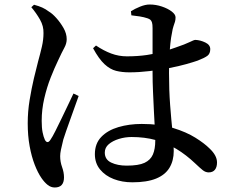

<svg xmlns="http://www.w3.org/2000/svg" viewBox="-20 -786 1040 852"><path d="M567 23Q522 23 484.5 8.5Q447 -6 424 -34Q401 -62 401 -102Q401 -149 429.5 -178.5Q458 -208 505.5 -222Q553 -236 609 -236Q690 -236 748.5 -218Q807 -200 847 -175Q887 -150 910 -127Q926 -112 934.5 -96.5Q943 -81 943 -65Q943 -44 933.5 -32.5Q924 -21 906 -21Q892 -21 879.5 -31Q867 -41 846 -61Q806 -99 763 -125Q720 -151 671 -164.5Q622 -178 564 -178Q535 -178 507.5 -169.5Q480 -161 462.5 -146Q445 -131 445 -109Q445 -78 473.5 -64.5Q502 -51 542 -51Q595 -51 621.5 -63.5Q648 -76 658.5 -100.5Q669 -125 669 -162Q669 -183 667 -217Q665 -251 663 -292.5Q661 -334 659 -378.5Q657 -423 657 -463Q657 -496 657 -535Q657 -574 657 -608.5Q657 -643 657 -661Q657 -678 654.5 -686Q652 -694 647.5 -698Q643 -702 634 -705Q619 -710 600.5 -713Q582 -716 563 -718L561 -736Q578 -747 601.5 -756.5Q625 -766 644 -766Q672 -766 698.5 -757Q725 -748 742 -735Q759 -722 759 -709Q759 -698 756.5 -689.5Q754 -681 750 -670Q746 -659 743 -639Q739 -621 736 -593Q733 -565 731.5 -531Q730 -497 730 -462Q730 -385 735 -319.5Q740 -254 745.5 -202Q751 -150 751 -116Q751 -73 732 -41.5Q713 -10 672.5 6.5Q632 23 567 23ZM223 46Q206 46 191.5 34.5Q177 23 164 4Q148 -19 134 -55Q120 -91 111.5 -137.5Q103 -184 103 -239Q103 -291 111.5 -342.5Q120 -394 130.5 -438.5Q141 -483 149 -513Q159 -549 166 -579.5Q173 -610 173 -639Q174 -670 157.5 -699Q141 -728 119 -754L131 -765Q153 -759 167.5 -752.5Q182 -746 198 -734Q212 -726 230 -706Q248 -686 262 -661.5Q276 -637 276 -612Q276 -593 265.5 -574Q255 -555 237 -516Q222 -485 205 -442Q188 -399 176.5 -349.5Q165 -300 165 -250Q165 -219 169 -199Q173 -179 179 -166Q184 -156 190.5 -155.5Q197 -155 204 -166Q213 -179 226 -205Q239 -231 254 -262Q269 -293 283 -322.5Q297 -352 306 -371L329 -360Q322 -340 312 -312.5Q302 -285 292 -256.5Q282 -228 273.5 -204.5Q265 -181 261 -167Q254 -139 250.5 -122Q247 -105 247 -93Q247 -68 255.5 -44.5Q264 -21 264 1Q264 46 223 46ZM554 -465Q522 -465 495.5 -471.5Q469 -478 444 -501Q419 -524 393 -572L406 -584Q440 -561 473.5 -548.5Q507 -536 543 -536Q591 -536 632 -542Q673 -548 705 -557.5Q737 -567 759 -575Q803 -590 822 -599.5Q841 -609 847 -609Q869 -608 891 -597.5Q913 -587 913 -568Q913 -548 900.5 -538.5Q888 -529 857 -517Q840 -511 806.5 -501.5Q773 -492 731 -484Q689 -476 643 -470.5Q597 -465 554 -465Z"/></svg>

Font: Noto Serif JP ExtraLight SemiBold
Style: Regular
Weight: 600
Version: Version 2.003-H1;hotconv 1.1.1;makeotfexe 2.6.0